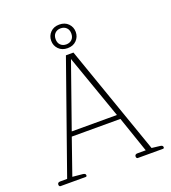

<svg xmlns="http://www.w3.org/2000/svg" viewBox="-155 -988 982 1102"><g transform="rotate(-20 336.0 -437.0)"><path d="M259 -802Q259 -832 279.5 -853Q300 -874 334 -874Q368 -874 388.5 -853Q409 -832 409 -802Q409 -772 388.5 -751Q368 -730 334 -730Q300 -730 279.5 -751Q259 -772 259 -802ZM382 -802Q382 -825 368.5 -838Q355 -851 334 -851Q313 -851 299.5 -838Q286 -825 286 -802Q286 -779 299.5 -766Q313 -753 334 -753Q355 -753 368.5 -766Q382 -779 382 -802ZM15 -12Q15 -26 32 -26H74L310 -695H356L590 -27L641 -21Q657 -19 657 -8Q657 0 650 0H496Q492 0 489.5 -3.5Q487 -7 487 -12Q487 -26 504 -26H554L479 -245H182L106 -27L169 -21Q185 -19 185 -8Q185 0 178 0H24Q20 0 17.5 -3.5Q15 -7 15 -12ZM468 -273 330 -665 192 -273Z"/></g></svg>

Font: Maitree ExtraLight
Style: Regular
Weight: 250
Designer: CadsonDemak Team
Foundry: CadsonDemak
Version: Version 1.002